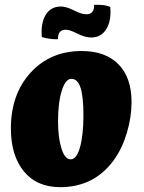

<svg xmlns="http://www.w3.org/2000/svg" viewBox="-20 -764 594 794"><path d="M25 -233Q25 -374 106.5 -463.5Q188 -553 318 -553Q416 -553 470 -498Q524 -443 524 -342Q524 -279 504.5 -214Q485 -149 450 -101Q410 -46 354.5 -18Q299 10 229 10Q132 10 78.5 -55.5Q25 -121 25 -233ZM325 -287Q325 -365 313 -401.5Q301 -438 275 -438Q251 -438 235.5 -389Q220 -340 220 -261Q220 -196 234 -150.5Q248 -105 272 -105Q297 -105 311 -155.5Q325 -206 325 -287ZM286 -721Q306 -711 317 -708Q328 -705 338 -705Q354 -705 362 -715Q370 -725 369 -744Q388 -745 406 -743Q424 -741 436 -735Q441 -678 419.5 -643.5Q398 -609 358 -609Q345 -609 331.5 -612.5Q318 -616 296 -627Q277 -636 268 -638.5Q259 -641 251 -641Q235 -641 227 -631Q219 -621 220 -602Q206 -601 186.5 -603.5Q167 -606 153 -611Q148 -668 169 -702.5Q190 -737 231 -737Q242 -737 253.5 -734Q265 -731 286 -721Z"/></svg>

Font: Atma
Style: Bold
Weight: 700
Designer: Gregori Vincens, Jeremie Hornus, Riccardo Olocco, Yoann Minet.
Foundry: black foundry
Version: Version 1.102;PS 1.100;hotconv 1.0.86;makeotf.lib2.5.63406